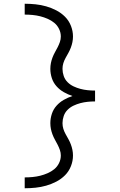

<svg xmlns="http://www.w3.org/2000/svg" viewBox="-20 -853 640 1026"><path d="M112 153V95Q133 95 154 93Q175 91 195 86Q215 81 234.5 72.5Q254 64 270 51Q286 38 295.5 18.5Q305 -1 305 -22Q305 -37 300 -51.5Q295 -66 288 -79.5Q281 -93 273.5 -106.5Q266 -120 260.5 -134.5Q255 -149 252 -164Q249 -179 249 -195Q249 -220 257 -244.5Q265 -269 282 -288Q299 -307 321 -319.5Q343 -332 367 -340Q343 -348 321 -360.5Q299 -373 282 -392Q265 -411 257 -435.5Q249 -460 249 -485Q249 -501 252 -516Q255 -531 260.5 -545.5Q266 -560 273.5 -573.5Q281 -587 288 -600.5Q295 -614 300 -628.5Q305 -643 305 -658Q305 -679 295.5 -698.5Q286 -718 270 -731Q254 -744 234.5 -752.5Q215 -761 195 -766Q175 -771 154 -773Q133 -775 112 -775V-833Q141 -833 170 -830Q199 -827 227 -819Q255 -811 281 -797.5Q307 -784 327.5 -763.5Q348 -743 359 -715Q370 -687 370 -658Q370 -643 367 -628Q364 -613 358.5 -598.5Q353 -584 345.5 -570.5Q338 -557 330.5 -543.5Q323 -530 318.5 -515.5Q314 -501 314 -485Q314 -466 320.5 -447Q327 -428 341 -414Q355 -400 373 -391.5Q391 -383 410 -378Q429 -373 448.5 -371Q468 -369 488 -369V-356V-311Q468 -311 448.5 -309Q429 -307 410 -302Q391 -297 373 -288.5Q355 -280 341 -266Q327 -252 320.5 -233Q314 -214 314 -195Q314 -179 318.5 -164.5Q323 -150 330.5 -136.5Q338 -123 345.5 -109.5Q353 -96 358.5 -81.5Q364 -67 367 -52Q370 -37 370 -22Q370 7 359 35Q348 63 327.5 83.5Q307 104 281 117.5Q255 131 227 139Q199 147 170 150Q141 153 112 153Z"/></svg>

Font: Iosevka Aile Custom Light
Style: Regular
Weight: 300
Designer: Belleve Invis
Foundry: Belleve Invis
Version: Version 17.0.2; ttfautohint (v1.8.3)